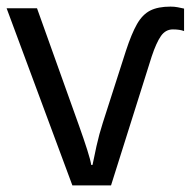

<svg xmlns="http://www.w3.org/2000/svg" viewBox="-20 -561 577 581"><path d="M496 -541Q508 -541 518 -539Q528 -537 537 -535V-467Q524 -472 503 -472Q481 -472 467 -452Q453 -432 439 -390L316 0H199L0 -536H92L219 -181Q234 -139 244 -107.5Q254 -76 256 -62H260Q264 -83 272 -119Q280 -155 291 -189L361 -407Q378 -459 394.5 -488Q411 -517 434.5 -529Q458 -541 496 -541Z"/></svg>

Font: Noto Sans Living
Style: Regular
Weight: 400
Designer: Monotype Design Team
Foundry: Monotype Imaging Inc.
Version: Version 2.013; ttfautohint (v1.8.4.7-5d5b)